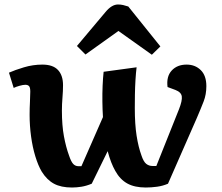

<svg xmlns="http://www.w3.org/2000/svg" viewBox="-20 -825 990 856"><path d="M301 11Q252 11 220.5 -6Q189 -23 166 -60Q150 -87 137.5 -128Q125 -169 118.5 -217Q112 -265 112 -313Q112 -343 113.5 -370Q115 -397 115 -417Q115 -435 109.5 -441Q104 -447 93 -447Q83 -447 67 -442.5Q51 -438 41 -433L20 -501Q47 -513 87 -525Q127 -537 169 -537Q216 -537 238.5 -513Q261 -489 261 -445Q261 -420 258.5 -390Q256 -360 256 -332Q256 -266 265 -217.5Q274 -169 288 -131Q297 -104 306.5 -94Q316 -84 330 -84H343L439 -303Q437 -334 436.5 -371Q436 -408 437.5 -443Q439 -478 442 -505L589 -525Q586 -501 584 -468.5Q582 -436 581.5 -402.5Q581 -369 581 -343Q581 -271 589 -220Q597 -169 611 -131Q620 -104 632 -94.5Q644 -85 660 -85H677L778 -338Q793 -376 790.5 -395Q788 -414 762 -424L727 -437Q721 -484 745.5 -510.5Q770 -537 812 -537Q850 -537 875 -512.5Q900 -488 900 -441Q900 -404 888 -373Q876 -342 858 -300L729 -6Q706 4 680 7.5Q654 11 630 11Q580 11 547.5 -7Q515 -25 494 -63Q474 -98 460 -151L389 -6Q365 4 343 7.5Q321 11 301 11ZM695 -618 657 -581 508 -687 361 -582 323 -620 450 -771Q478 -805 506 -805Q518 -805 529 -802.5Q540 -800 552 -796Z"/></svg>

Font: Literata 7pt
Style: Bold Italic
Weight: 700
Italic angle: -2°
Designer: Latin by Veronika Burian and Jose Scaglione. Greek by Irene Vlachou. Cyrillic by Vera Evstafieva
Foundry: TypeTogether
Version: Version 3.002